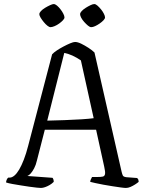

<svg xmlns="http://www.w3.org/2000/svg" viewBox="-20 -927 711 947"><path d="M182 0Q177 0 161.5 -1.5Q146 -3 125.5 -6Q105 -9 83 -12.5Q61 -16 41.5 -19.5Q22 -23 10 -27Q10 -34 13.5 -41.5Q17 -49 21 -51H28Q39 -51 51 -61Q63 -71 74.5 -90.5Q86 -110 97.5 -139.5Q109 -169 119 -208L237 -659Q245 -668 260 -678Q275 -688 293 -697.5Q311 -707 326.5 -713.5Q342 -720 350 -720Q363 -720 380.5 -711.5Q398 -703 416.5 -691Q435 -679 446 -668L580 -79Q583 -67 586 -61Q589 -55 603 -53L656 -49Q658 -47 660.5 -44.5Q663 -42 664 -30Q657 -24 646 -17Q635 -10 623.5 -5Q612 0 601 0Q593 0 575 -2.5Q557 -5 534.5 -8.5Q512 -12 490 -16Q468 -20 450.5 -24Q433 -28 425 -30Q425 -36 428.5 -43Q432 -50 434 -54H460Q478 -54 487 -56Q496 -58 498 -68.5Q500 -79 494 -105L454 -287H201L162 -135Q157 -113 148.5 -97Q140 -81 131.5 -71.5Q123 -62 115 -59L239 -50Q241 -48 243 -43Q245 -38 245 -30Q236 -21 225 -14.5Q214 -8 202.5 -4Q191 0 182 0ZM213 -332Q254 -333 298.5 -334.5Q343 -336 381.5 -338.5Q420 -341 442 -344L379 -629Q357 -644 337 -653Q317 -662 297 -666ZM430 -793Q423 -793 414 -800.5Q405 -808 395.5 -818.5Q386 -829 380.5 -839.5Q375 -850 375 -857Q375 -864 383 -872.5Q391 -881 403 -888.5Q415 -896 426.5 -901.5Q438 -907 445 -907Q452 -907 461 -899Q470 -891 478.5 -880.5Q487 -870 492.5 -859Q498 -848 498 -841Q498 -835 490.5 -827Q483 -819 471.5 -811Q460 -803 449 -798Q438 -793 430 -793ZM229 -793Q223 -793 214 -800Q205 -807 196 -818Q187 -829 180.5 -839.5Q174 -850 174 -857Q174 -864 182 -872.5Q190 -881 202.5 -888.5Q215 -896 227 -901.5Q239 -907 245 -907Q252 -907 261 -899.5Q270 -892 278.5 -881Q287 -870 292.5 -859Q298 -848 298 -841Q298 -835 290.5 -827Q283 -819 272 -811Q261 -803 249 -798Q237 -793 229 -793Z"/></svg>

Font: Texturina 12pt ExtraLight
Style: Regular
Weight: 250
Designer: Guillermo Torres Carreño
Foundry: Omnibus-Type
Version: Version 1.002